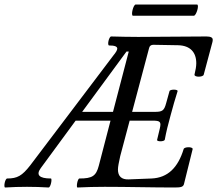

<svg xmlns="http://www.w3.org/2000/svg" viewBox="-90 -830 965 853"><path d="M501 -760H771C782 -760 797 -810 785 -810H513C502 -810 490 -760 501 -760ZM-67 3C-35 1 -3 0 30 0C62 0 94 1 126 3C135 3 143 -37 136 -37C84 -37 69 -53 91 -83L246 -294H401L349 -94C337 -48 320 -37 263 -37C254 -37 248 3 254 3C295 1 335 0 375 0C479 0 582 3 686 3C715 3 723 0 727 -11L766 -168C766 -179 729 -178 726 -168C701 -86 656 -40 583 -37L481 -33C450 -32 434 -47 434 -77C434 -89 438 -109 444 -136L486 -294H588C622 -294 627 -289 620 -259L608 -209C605 -200 639 -200 642 -209C648 -242 657 -279 668 -318C678 -355 688 -391 699 -425C701 -434 665 -434 663 -425L648 -371C639 -338 631 -333 597 -333H497L572 -615C574 -626 581 -631 591 -631L703 -629C755 -627 782 -598 782 -549C782 -536 779 -518 774 -498C774 -486 812 -487 815 -498L854 -644C855 -648 855 -651 855 -654C855 -663 846 -668 827 -668C726 -668 625 -666 524 -666C484 -666 443 -667 404 -668C394 -668 385 -628 395 -628C418 -628 431 -624 431 -614C431 -607 424 -596 414 -584L44 -95C8 -49 -13 -37 -58 -37C-68 -37 -75 3 -67 3ZM482 -601 412 -333H275L472 -601Z"/></svg>

Font: Junicode Two Beta SemiCondensed Medium
Style: Italic
Weight: 500
Width: 4
Italic angle: -10°
Version: Version 1.063